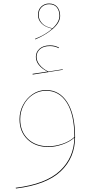

<svg xmlns="http://www.w3.org/2000/svg" viewBox="-20 -836 526 1092"><path d="M407 -57Q407 61 325.5 138Q244 215 71 236L69 232Q240 211 320.5 136Q401 61 403 -53Q377 -29 335 -14.5Q293 0 256 0Q181 0 136 -43.5Q91 -87 91 -158Q91 -201 111 -239Q131 -277 165.5 -300.5Q200 -324 242 -324Q318 -324 362.5 -254.5Q407 -185 407 -57ZM403 -57Q403 -184 360 -252Q317 -320 242 -320Q201 -320 167 -297.5Q133 -275 114 -237.5Q95 -200 95 -158Q95 -88 139 -46Q183 -4 256 -4Q293 -4 335 -18Q377 -32 403 -57ZM337 -439 166 -412 165 -416 250 -429Q218 -445 201 -466.5Q184 -488 184 -513Q184 -540 205 -559Q226 -578 265 -578Q293 -578 316 -565L314 -562Q291 -574 265 -574Q227 -574 207.5 -556.5Q188 -539 188 -513Q188 -489 205.5 -467Q223 -445 255 -429L337 -442ZM322 -746Q322 -708 281 -672.5Q240 -637 181 -612L179 -615Q240 -639 277 -673Q236 -682 216 -703Q196 -724 196 -751Q196 -781 214.5 -798.5Q233 -816 259 -816Q290 -816 306 -796Q322 -776 322 -746ZM318 -746Q318 -775 303.5 -793.5Q289 -812 259 -812Q234 -812 217 -795.5Q200 -779 200 -751Q200 -725 219 -704Q238 -683 279 -675Q318 -711 318 -746Z"/></svg>

Font: FiraGO Four
Style: Regular
Weight: 100
Designer: bBox Type
Foundry: bBox Type GmbH
Version: Version 1.001